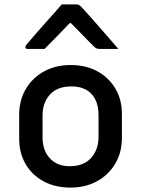

<svg xmlns="http://www.w3.org/2000/svg" viewBox="-20 -840 640 871"><path d="M300 -545Q370 -545 422 -516.5Q474 -488 503.5 -438Q533 -388 533 -323V-215Q533 -148 502.5 -97Q472 -46 419.5 -17.5Q367 11 300 11Q230 11 177.5 -17.5Q125 -46 96 -96Q67 -146 67 -211V-319Q67 -386 97.5 -437Q128 -488 180.5 -516.5Q233 -545 300 -545ZM304 -448Q240 -448 206.5 -411Q173 -374 173 -315V-218Q173 -155 209 -119Q242 -86 296 -86Q360 -86 393.5 -124Q427 -162 427 -219V-316Q427 -382 393 -416Q361 -448 304 -448ZM260 -820H328Q336 -820 341 -816Q346 -812 359 -798Q367 -789 385.5 -768.5Q404 -748 427.5 -721Q451 -694 474.5 -667Q498 -640 517 -618H435Q424 -618 418.5 -620Q413 -622 406 -629Q395 -640 368.5 -667Q342 -694 302 -735H296Q258 -695 231 -667.5Q204 -640 182 -618H105Q95 -618 95 -627Q95 -631 98.5 -635.5Q102 -640 115 -655Q127 -669 146.5 -691.5Q166 -714 188.5 -739Q211 -764 230.5 -786Q250 -808 260 -820Z"/></svg>

Font: Recursive Mn Lnr St Med
Style: Regular
Weight: 500
Monospace: yes
Version: Version 1.079;hotconv 1.0.112;makeotfexe 2.5.65598; ttfautoh